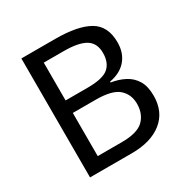

<svg xmlns="http://www.w3.org/2000/svg" viewBox="-162 -856 975 998"><g transform="rotate(-30 325.0 -357.0)"><path d="M301 -714Q435 -714 503.5 -674.5Q572 -635 572 -537Q572 -474 537 -432.5Q502 -391 436 -379V-374Q481 -367 517.5 -348Q554 -329 575 -294Q596 -259 596 -203Q596 -106 529.5 -53Q463 0 348 0H97V-714ZM319 -410Q411 -410 445 -439.5Q479 -469 479 -527Q479 -586 437.5 -611.5Q396 -637 305 -637H187V-410ZM187 -335V-76H331Q426 -76 463 -113Q500 -150 500 -210Q500 -266 461.5 -300.5Q423 -335 324 -335Z"/></g></svg>

Font: TSCustom
Style: Regular
Weight: 400
Designer: Monotype Design Team
Foundry: Monotype Imaging Inc.
Version: Version 2.004; ttfautohint (v1.8.3) -l 8 -r 50 -G 200 -x 14 